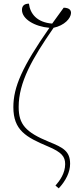

<svg xmlns="http://www.w3.org/2000/svg" viewBox="-20 -821 408 1049"><path d="M301 208C341 165 363 118 363 74C363 5 325 -15 248 -46C119 -99 82 -142 82 -237C82 -371 156 -501 272 -668V-669C333 -682 367 -721 368 -750C368 -765 360 -778 328 -779C306 -748 285 -719 265 -692C182 -699 145 -745 138 -801C114 -801 100 -790 100 -767C100 -717 169 -676 250 -669C101 -456 53 -345 53 -236C53 -110 121 -72 242 -21C318 11 336 35 336 76C336 125 307 166 283 193Z"/></svg>

Font: Noto Serif SemiCondensed Thin
Style: Regular
Weight: 100
Width: 4
Designer: Monotype Design Team
Foundry: Monotype Imaging Inc.
Version: Version 2.015